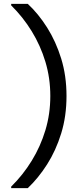

<svg xmlns="http://www.w3.org/2000/svg" viewBox="-20 -831 413 996"><path d="M124 145H38V137Q99 77 144.5 3Q190 -71 215.5 -155.5Q241 -240 241 -333Q241 -426 215.5 -510.5Q190 -595 144.5 -669Q99 -743 38 -803V-811H124Q179 -760 224.5 -688Q270 -616 297.5 -527Q325 -438 325 -333Q325 -228 297.5 -139Q270 -50 224.5 21.5Q179 93 124 145Z"/></svg>

Font: DM Sans 12pt
Style: Regular
Weight: 400
Version: Version 4.004;gftools[0.9.30]